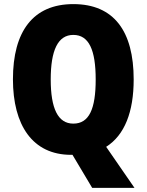

<svg xmlns="http://www.w3.org/2000/svg" viewBox="-20 -745 714 935"><path d="M631 -358C631 -593 535 -725 337 -725C141 -725 43 -592 43 -359C43 -136 138 9 326 9H333L429 170H635L497 -30C587 -87 631 -200 631 -358ZM227 -358C227 -500 262 -575 337 -575C413 -575 446 -502 446 -358C446 -214 414 -143 337 -143C262 -143 227 -217 227 -358Z"/></svg>

Font: Noto Sans Hebrew Condensed Black
Style: Regular
Weight: 900
Width: 3
Designer: Monotype Design Team
Foundry: Monotype Imaging Inc.
Version: Version 2.004